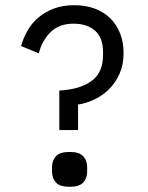

<svg xmlns="http://www.w3.org/2000/svg" viewBox="-20 -709 568 738"><path d="M208 -209V-361Q287 -365 331.5 -397.5Q376 -430 376 -496V-509Q376 -564 345.5 -591Q315 -618 262 -618Q208 -618 175 -586Q142 -554 129 -504L61 -532Q70 -564 86.5 -592.5Q103 -621 128 -642Q153 -663 187 -676Q221 -689 265 -689Q309 -689 344 -676Q379 -663 403.5 -639Q428 -615 441.5 -581Q455 -547 455 -505Q455 -460 439.5 -425.5Q424 -391 399.5 -366.5Q375 -342 343.5 -327Q312 -312 280 -307V-209ZM248 9Q210 9 195 -7.5Q180 -24 180 -49V-67Q180 -92 195 -108.5Q210 -125 248 -125Q285 -125 300 -108.5Q315 -92 315 -67V-49Q315 -24 300 -7.5Q285 9 248 9Z"/></svg>

Font: PlemolJP
Style: Regular
Weight: 400
Monospace: yes
Version: v2.0.4; ttfautohint (v1.8.4.7-5d5b-dirty) -l 6 -r 45 -G 200 